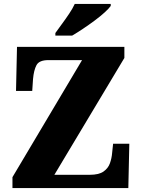

<svg xmlns="http://www.w3.org/2000/svg" viewBox="-20 -951 717 971"><path d="M43 0V-55L395 -647H225Q178 -647 164.5 -621.5Q151 -596 147 -551L143 -491H61L66 -714H609V-658L255 -67H434Q480 -67 503.5 -83.5Q527 -100 536 -125.5Q545 -151 547 -177L552 -224H634L629 0ZM260 -784Q274 -804 293 -829.5Q312 -855 330 -882Q348 -909 358 -931H540V-921Q531 -908 509 -888Q487 -868 458 -846.5Q429 -825 399 -805Q369 -785 345 -771H260Z"/></svg>

Font: Noto Serif Lao SemiCondensed Black
Style: Regular
Weight: 900
Width: 4
Designer: Monotype Design Team
Foundry: Monotype Imaging Inc.
Version: Version 2.003; ttfautohint (v1.8.4.7-5d5b)